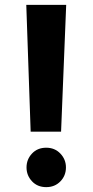

<svg xmlns="http://www.w3.org/2000/svg" viewBox="-20 -760 381 789"><path d="M106 -219 88 -740H252L231 -219ZM170 9Q134 9 111.5 -15Q89 -39 89 -72Q89 -105 111.5 -129Q134 -153 170 -153Q205 -153 228 -129Q251 -105 251 -72Q251 -38 228 -14.5Q205 9 170 9Z"/></svg>

Font: Be Vietnam Pro
Style: Bold
Weight: 700
Designer: Lam Bao, Tony Le, Vietanh Nguyen
Foundry: Yellow Type Foundry
Version: Version 1.002; ttfautohint (v1.8.3)